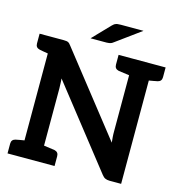

<svg xmlns="http://www.w3.org/2000/svg" viewBox="-127 -1008 1050 1120"><g transform="rotate(15 398.0 -448.0)"><path d="M706 -723H587H497V-664C497 -647 505 -637 522 -633C524 -633 545 -630 587 -624V-284C587 -274 587 -263 588 -252C589 -241 590 -230 591 -218L211 -701C207 -706 204 -710 201 -713C198 -716 195 -718 192 -719C189 -721 185 -722 181 -722C177 -722 172 -723 166 -723H96H20V-664C20 -647 28 -637 45 -633C46 -633 48 -632 51 -632C54 -632 59 -630 66 -629C73 -628 84 -626 96 -624V-99C84 -97 73 -95 66 -94C59 -93 54 -92 51 -91C48 -90 46 -90 45 -90C28 -86 20 -76 20 -59V0H96H214H304V-59C304 -76 296 -86 279 -90C277 -90 256 -93 214 -99V-444C214 -453 213 -463 213 -473C213 -483 212 -493 211 -504L589 -23C596 -14 603 -8 610 -5C617 -2 625 0 636 0H706V-624C718 -626 728 -628 735 -629C742 -630 747 -632 750 -632C753 -632 755 -633 756 -633C773 -637 781 -647 781 -664V-723ZM601 -896H464C457 -896 452 -895 447 -895C442 -895 438 -894 434 -892C430 -891 427 -889 423 -886C419 -883 416 -880 412 -876L314 -774H411C416 -774 419 -775 423 -775C426 -775 430 -776 433 -777C436 -778 440 -779 443 -781C446 -783 449 -785 453 -788Z"/></g></svg>

Font: SVN-Aleo
Style: Bold
Weight: 700
Designer: Alessio Laiso
Version: Version 1.2.2